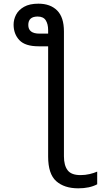

<svg xmlns="http://www.w3.org/2000/svg" viewBox="-20 -785 603 1045"><path d="M406 240Q330 240 286 201Q242 162 242 67V-533H190Q117 -533 85.5 -566.5Q54 -600 54 -651Q54 -679 67.5 -705Q81 -731 111 -748Q141 -765 189 -765Q254 -765 291 -728Q328 -691 328 -614V66Q328 115 348 141.5Q368 168 418 168Q444 168 467.5 162.5Q491 157 509 149V218Q468 240 406 240ZM195 -602H242V-621Q242 -654 229 -674.5Q216 -695 185 -695Q134 -695 134 -649Q134 -602 195 -602Z"/></svg>

Font: Noto Sans Mono SemiCondensed
Style: Regular
Weight: 400
Width: 4
Designer: Monotype Design Team
Foundry: Monotype Imaging Inc.
Version: Version 2.014